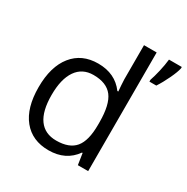

<svg xmlns="http://www.w3.org/2000/svg" viewBox="-174 -908 1035 1065"><g transform="rotate(30 344.0 -375.0)"><path d="M527 0V-760H446V-542L448 -504L451 -466H445Q387 -545 278 -545Q174 -545 115 -471.5Q56 -398 56 -266Q56 -134 114.5 -62Q173 10 278 10Q388 10 446 -72H450L461 0ZM617 -600Q640 -635 661.5 -680.5Q683 -726 688 -751V-760H606Q602 -723 592.5 -682Q583 -641 573 -612V-600ZM140 -265Q140 -367 178 -422Q216 -477 287 -477Q371 -477 408.5 -428Q446 -379 446 -266V-249Q446 -148 408.5 -103Q371 -58 288 -58Q215 -58 177.5 -110Q140 -162 140 -265Z"/></g></svg>

Font: OpenSansMMV
Style: Regular
Weight: 400
Designer: Steve Matteson
Foundry: Ascender Corporation
Version: Version 4.000